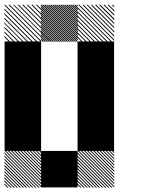

<svg xmlns="http://www.w3.org/2000/svg" viewBox="-21 -856 708 877"><path d="M500.8 -155.8 489.2 -167.5H495L500.8 -161.7ZM500.8 -141.7 475 -167.5H480.8L500.8 -147.5ZM500.8 -127.5 460.8 -167.5H466.7L500.8 -133.3ZM500.8 -113.3 446.7 -167.5H452.5L500.8 -119.2ZM500.8 -99.2 432.5 -167.5H438.3L500.8 -105ZM500.8 -85 418.3 -167.5H424.2L500.8 -90.8ZM500.8 -70.8 404.2 -167.5H410L500.8 -76.7ZM500.8 -56.7 390 -167.5H395.8L500.8 -62.5ZM500.8 -42.5 375.8 -167.5H381.7L500.8 -48.3ZM500.8 -28.3 361.7 -167.5H367.5L500.8 -34.2ZM500.8 -14.2 347.5 -167.5H353.3L500.8 -20ZM500.8 0 333.3 -167.5H339.2L500.8 -5.8ZM487.5 0.8 332.5 -154.2V-160L493.3 0.8ZM473.3 0.8 332.5 -140V-145.8L479.2 0.8ZM459.2 0.8 332.5 -125.8V-131.7L465 0.8ZM445 0.8 332.5 -111.7V-117.5L450.8 0.8ZM430 0.8 332.5 -96.7V-103.3L436.7 0.8ZM416.7 0.8 332.5 -83.3V-89.2L422.5 0.8ZM402.5 0.8 332.5 -69.2V-75L408.3 0.8ZM388.3 0.8 332.5 -55V-60.8L394.2 0.8ZM374.2 0.8 332.5 -40.8V-46.7L380 0.8ZM360 0.8 332.5 -26.7V-32.5L365.8 0.8ZM345.8 0.8 332.5 -12.5V-18.3L351.7 0.8ZM167.5 -155.8 155.8 -167.5H161.7L167.5 -161.7ZM167.5 -141.7 141.7 -167.5H147.5L167.5 -147.5ZM167.5 -127.5 127.5 -167.5H133.3L167.5 -133.3ZM167.5 -113.3 113.3 -167.5H119.2L167.5 -119.2ZM167.5 -99.2 99.2 -167.5H105L167.5 -105ZM167.5 -85 85 -167.5H90.8L167.5 -90.8ZM167.5 -70.8 70.8 -167.5H76.7L167.5 -76.7ZM167.5 -56.7 56.7 -167.5H62.5L167.5 -62.5ZM167.5 -42.5 42.5 -167.5H48.3L167.5 -48.3ZM167.5 -28.3 28.3 -167.5H34.2L167.5 -34.2ZM167.5 -14.2 14.2 -167.5H20L167.5 -20ZM167.5 0 0 -167.5H5.8L167.5 -5.8ZM154.2 0.8 -0.8 -154.2V-160L160 0.8ZM140 0.8 -0.8 -140V-145.8L145.8 0.8ZM125.8 0.8 -0.8 -125.8V-131.7L131.7 0.8ZM111.7 0.8 -0.8 -111.7V-117.5L117.5 0.8ZM96.7 0.8 -0.8 -96.7V-103.3L103.3 0.8ZM83.3 0.8 -0.8 -83.3V-89.2L89.2 0.8ZM69.2 0.8 -0.8 -69.2V-75L75 0.8ZM55 0.8 -0.8 -55V-60.8L60.8 0.8ZM40.8 0.8 -0.8 -40.8V-46.7L46.7 0.8ZM26.7 0.8 -0.8 -26.7V-32.5L32.5 0.8ZM12.5 0.8 -0.8 -12.5V-18.3L18.3 0.8ZM500.8 -822.5 489.2 -834.2H495L500.8 -828.3ZM500.8 -803.3 470 -834.2H475.8L500.8 -809.2ZM500.8 -784.2 450.8 -834.2H456.7L500.8 -790ZM500.8 -764.2 430.8 -834.2H437.5L500.8 -770.8ZM500.8 -745.8 412.5 -834.2H418.3L500.8 -751.7ZM500.8 -726.7 393.3 -834.2H399.2L500.8 -732.5ZM500.8 -707.5 374.2 -834.2H380L500.8 -713.3ZM500.8 -688.3 355 -834.2H360.8L500.8 -694.2ZM500.8 -669.2 335.8 -834.2H341.7L500.8 -675ZM485 -665.8 332.5 -818.3V-824.2L490.8 -665.8ZM465.8 -665.8 332.5 -799.2V-805L471.7 -665.8ZM446.7 -665.8 332.5 -780V-785.8L452.5 -665.8ZM427.5 -665.8 332.5 -760.8V-766.7L433.3 -665.8ZM408.3 -665.8 332.5 -741.7V-747.5L414.2 -665.8ZM389.2 -665.8 332.5 -722.5V-728.3L395 -665.8ZM370 -665.8 332.5 -703.3V-709.2L375.8 -665.8ZM350.8 -665.8 332.5 -684.2V-690L356.7 -665.8ZM334.2 -826.7 326.7 -834.2H332.5L334.2 -832.5ZM334.2 -817.5 317.5 -834.2H323.3L334.2 -823.3ZM334.2 -808.3 308.3 -834.2H314.2L334.2 -814.2ZM334.2 -799.2 299.2 -834.2H305L334.2 -805ZM334.2 -790 290 -834.2H295.8L334.2 -795.8ZM334.2 -780.8 280.8 -834.2H286.7L334.2 -786.7ZM334.2 -771.7 271.7 -834.2H277.5L334.2 -777.5ZM334.2 -762.5 262.5 -834.2H268.3L334.2 -768.3ZM334.2 -753.3 253.3 -834.2H259.2L334.2 -759.2ZM334.2 -744.2 244.2 -834.2H250L334.2 -750ZM334.2 -735 235 -834.2H240.8L334.2 -740.8ZM334.2 -725.8 225.8 -834.2H231.7L334.2 -731.7ZM334.2 -716.7 216.7 -834.2H222.5L334.2 -722.5ZM334.2 -707.5 207.5 -834.2H213.3L334.2 -713.3ZM334.2 -698.3 198.3 -834.2H204.2L334.2 -704.2ZM334.2 -689.2 189.2 -834.2H195L334.2 -695ZM334.2 -680 180 -834.2H185.8L334.2 -685.8ZM334.2 -670.8 170.8 -834.2H176.7L334.2 -676.7ZM330 -665.8 165.8 -830 167.5 -834.2 334.2 -667.5ZM320.8 -665.8 165.8 -820.8V-826.7L326.7 -665.8ZM311.7 -665.8 165.8 -811.7V-817.5L317.5 -665.8ZM302.5 -665.8 165.8 -802.5V-808.3L308.3 -665.8ZM293.3 -665.8 165.8 -793.3V-799.2L299.2 -665.8ZM284.2 -665.8 165.8 -784.2V-790L290 -665.8ZM275 -665.8 165.8 -775V-780.8L280.8 -665.8ZM265.8 -665.8 165.8 -765.8V-771.7L271.7 -665.8ZM256.7 -665.8 165.8 -756.7V-762.5L262.5 -665.8ZM247.5 -665.8 165.8 -747.5V-753.3L253.3 -665.8ZM238.3 -665.8 165.8 -738.3V-744.2L244.2 -665.8ZM229.2 -665.8 165.8 -729.2V-735L235 -665.8ZM220 -665.8 165.8 -720V-725.8L225.8 -665.8ZM210 -665.8 165.8 -710V-716.7L216.7 -665.8ZM201.7 -665.8 165.8 -701.7V-707.5L207.5 -665.8ZM192.5 -665.8 165.8 -692.5V-698.3L198.3 -665.8ZM183.3 -665.8 165.8 -683.3V-689.2L189.2 -665.8ZM174.2 -665.8 165.8 -674.2V-680L180 -665.8ZM167.5 -830 163.3 -834.2H167.5ZM167.5 -809.2 142.5 -834.2H148.3L167.5 -815ZM167.5 -788.3 121.7 -834.2H127.5L167.5 -794.2ZM167.5 -767.5 100.8 -834.2H106.7L167.5 -773.3ZM167.5 -746.7 80 -834.2H85.8L167.5 -752.5ZM167.5 -725.8 59.2 -834.2H65L167.5 -731.7ZM167.5 -705 38.3 -834.2H43.3L167.5 -710ZM167.5 -684.2 17.5 -834.2H23.3L167.5 -690ZM165 -665.8 -0.8 -831.7 2.5 -834.2 167.5 -669.2ZM144.2 -665.8 -0.8 -810.8V-816.7L150 -665.8ZM123.3 -665.8 -0.8 -790V-795.8L129.2 -665.8ZM102.5 -665.8 -0.8 -769.2V-775L108.3 -665.8ZM81.7 -665.8 -0.8 -748.3V-753.3L86.7 -665.8ZM60.8 -665.8 -0.8 -727.5V-733.3L66.7 -665.8ZM40 -665.8 -0.8 -706.7V-712.5L45.8 -665.8ZM19.2 -665.8 -0.8 -685.8V-691.7L25 -665.8ZM167.5 -834.2H169.2L167.5 -835.8ZM166.7 -166.7H333.3V0H166.7ZM333.3 -333.3H500V-166.7H333.3ZM0 -333.3H166.7V-166.7H0ZM333.3 -500H500V-166.7H333.3ZM0 -500H166.7V-166.7H0ZM333.3 -666.7H500V-333.3H333.3ZM0 -666.7H166.7V-333.3H0Z"/></svg>

Font: 0xA000-Pixelated
Style: Pixelated
Weight: 400
Version: Version 0.1